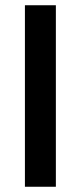

<svg xmlns="http://www.w3.org/2000/svg" viewBox="-20 -712 308 732"><path d="M75 0V-692H193V0Z"/></svg>

Font: TitilliumText22L Rg
Style: Bold
Weight: 700
Designer: Campivisivi
Foundry: Campivisivi
Version: 1.000